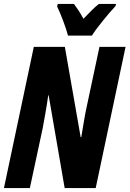

<svg xmlns="http://www.w3.org/2000/svg" viewBox="-24 -951 655 971"><path d="M441 -771Q458 -799 497 -847Q536 -895 560 -920L563 -931H476Q460 -919 440.5 -899.5Q421 -880 398 -856Q385 -880 372.5 -899Q360 -918 350 -931H268L265 -918Q280 -887 296 -844Q312 -801 320 -771ZM127 0 192 -303Q197 -330 205 -375Q213 -420 220 -469H222L303 0H460L611 -714H479L414 -409Q408 -382 401 -341Q394 -300 387 -257H384L304 -714H147L-4 0Z"/></svg>

Font: Noto Sans UI Condensed ExtraBold
Style: Italic
Weight: 800
Width: 3
Designer: Monotype Design Team
Foundry: Monotype Imaging Inc.
Version: 1.001